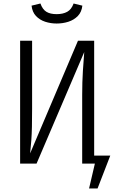

<svg xmlns="http://www.w3.org/2000/svg" viewBox="-20 -938 655 1101"><path d="M304.6 -803.1Q270.8 -803.1 239.2 -813.3Q207.7 -823.6 186.4 -846.2Q165.1 -868.7 161 -905.6L211.8 -917.9Q224.1 -883.6 246.2 -870.3Q268.2 -856.9 304.6 -856.9Q341 -856.9 365.4 -870.3Q389.7 -883.6 402.1 -917.9L452.3 -905.6Q448.2 -868.7 426.2 -846.2Q404.1 -823.6 372.1 -813.3Q340 -803.1 304.6 -803.1ZM95.4 0V-704.6H164.1V-313.3Q164.1 -254.4 163.1 -211.3Q162.1 -168.2 159.5 -132.3Q156.9 -96.4 152.8 -58.5L427.2 -704.6H520V-45.6H612.3L539.5 142.6H490.8L524.1 0H451.3V-393.8Q451.3 -467.7 455.4 -532.1Q459.5 -596.4 463.1 -639.5L189.7 0Z"/></svg>

Font: Fira Code Light
Style: Regular
Weight: 300
Monospace: yes
Designer: Carrois Corporate, Edenspiekermann AG, Nikita Prokopov
Foundry: Carrois Corporate, Edenspiekermann AG, Nikita Prokopov
Version: Version 6.000; ttfautohint (v1.8.2) -l 8 -r 50 -G 200 -x 14 